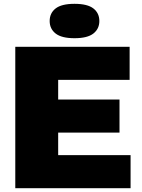

<svg xmlns="http://www.w3.org/2000/svg" viewBox="-20 -985 743 1005"><path d="M60 0V-740H658.5V-567H284.5V-464H605.5V-291H284.5V-173H663.5V0ZM370 -785Q302.5 -785 271.2 -809.5Q240 -834 240 -875Q240 -916.5 271.2 -940.8Q302.5 -965 370 -965Q437.5 -965 468.8 -940.8Q500 -916.5 500 -875Q500 -834 468.8 -809.5Q437.5 -785 370 -785Z"/></svg>

Font: Encode Sans SemiExpanded SemiExpanded Black
Style: Regular
Weight: 900
Width: 6
Designer: Multiple Designers
Foundry: Impallari Type
Version: Version 3.000; ttfautohint (v1.8.3) -l 8 -r 50 -G 200 -x 14 